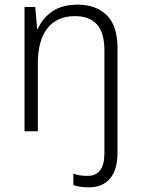

<svg xmlns="http://www.w3.org/2000/svg" viewBox="-20 -562 603 822"><path d="M85 0V-532H131L139 -438H142Q161 -483 203 -512.5Q245 -542 313 -542Q392 -542 437.5 -496.5Q483 -451 483 -356V93Q483 165 451 202.5Q419 240 361 240Q340 240 323 237.5Q306 235 294 230V181Q308 187 323.5 189Q339 191 355 191Q427 191 427 93V-346Q427 -422 395 -457.5Q363 -493 301 -493Q225 -493 183.5 -441.5Q142 -390 142 -290V0Z"/></svg>

Font: Noto Sans Mono SemiCondensed Light
Style: Regular
Weight: 300
Width: 4
Designer: Monotype Design Team
Foundry: Monotype Imaging Inc.
Version: Version 2.014; ttfautohint (v1.8.4.7-5d5b)